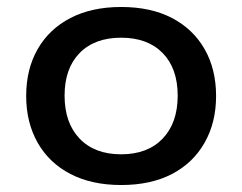

<svg xmlns="http://www.w3.org/2000/svg" viewBox="-20 -521 694 550"><path d="M327 9Q243 9 182 -22.5Q121 -54 88 -112Q55 -170 55 -246Q55 -323 88 -380.5Q121 -438 182 -469.5Q243 -501 327 -501Q412 -501 472.5 -469.5Q533 -438 566 -380.5Q599 -323 599 -246Q599 -170 566 -112Q533 -54 472.5 -22.5Q412 9 327 9ZM327 -79Q403 -79 446 -124Q489 -169 489 -247Q489 -325 446 -369Q403 -413 327 -413Q251 -413 208 -369Q165 -325 165 -247Q165 -169 208 -124Q251 -79 327 -79Z"/></svg>

Font: Nunito Sans 10pt SemiExpanded SemiBold
Style: Regular
Weight: 600
Width: 6
Designer: Vernon Adams
Foundry: Vernon Adams
Version: Version 3.101;gftools[0.9.27]